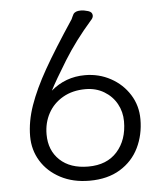

<svg xmlns="http://www.w3.org/2000/svg" viewBox="-52 -745 705 824"><g transform="rotate(-5 300.0 -333.5)"><path d="M320 -421Q380 -421 430.5 -393.5Q481 -366 511 -318.5Q541 -271 541 -212Q541 -145 514 -89.5Q487 -34 433 -1Q379 32 301 32Q230 32 176 3.5Q122 -25 92.5 -73Q63 -121 63 -180Q63 -244 87 -312.5Q111 -381 157 -462Q203 -543 284 -665Q286 -669 288.5 -675Q291 -681 294 -686Q302 -699 326 -699Q341 -699 358.5 -693.5Q376 -688 376 -673Q376 -663 366 -653Q295 -572 245 -491Q195 -410 173 -367Q236 -421 320 -421ZM470 -209Q470 -250 451 -284.5Q432 -319 397 -340Q362 -361 317 -361Q261 -361 219.5 -337Q178 -313 156 -272.5Q134 -232 134 -182Q134 -113 178.5 -71Q223 -29 301 -29Q381 -29 425.5 -79Q470 -129 470 -209Z"/></g></svg>

Font: Iansui
Style: Regular
Weight: 400
Designer: But Ko / Fontworks Inc.
Foundry: zi-hi.com / Fontworks Inc.
Version: Version 1.002